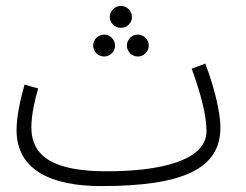

<svg xmlns="http://www.w3.org/2000/svg" viewBox="-20 -608 830 649"><path d="M389 -514C409 -514 426 -530 426 -550C426 -571 409 -588 389 -588C368 -588 351 -571 351 -550C351 -530 368 -514 389 -514ZM332 -417C352 -417 369 -434 369 -454C369 -474 352 -491 332 -491C311 -491 295 -474 295 -454C295 -434 311 -417 332 -417ZM446 -417C466 -417 483 -434 483 -454C483 -474 466 -491 446 -491C425 -491 409 -474 409 -454C409 -434 425 -417 446 -417ZM322 21C598 21 725 -37 725 -177C725 -233 701 -322 674 -393L628 -376C659 -290 678 -218 678 -165C678 -66 525 -29 341 -29C162 -29 86 -78 86 -178C86 -221 99 -275 109 -309L63 -322C50 -276 36 -217 36 -168C36 -33 154 21 322 21Z"/></svg>

Font: Noto Sans Arabic UI Cn Lt
Style: Regular
Weight: 300
Width: 3
Designer: Monotype Design Team, Nadine Chahine and Nizar Qandah
Foundry: Monotype Imaging Inc.
Version: Version 2.010